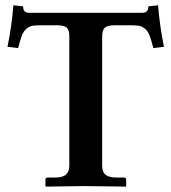

<svg xmlns="http://www.w3.org/2000/svg" viewBox="-20 -693 637 714"><path d="M87.4 -645.5H510.3Q531.7 -645.5 531.7 -669.4L567.9 -673.3Q574.2 -593.3 589.8 -519L550.3 -514.2Q542.5 -544.9 536.1 -561.3Q529.8 -577.6 518.8 -586.4Q507.8 -595.2 496.3 -597.2Q484.9 -599.1 461.9 -599.1H407.7Q380.4 -599.1 370.1 -590.3Q359.9 -581.5 359.9 -557.1V-76.7Q359.9 -53.2 372.6 -43Q385.3 -32.7 414.6 -32.7H440.9Q449.2 -32.7 449.2 -24.4V-1L447.3 1L380.4 0Q313.5 -1 289.1 -1L150.9 1L148.9 -1V-24.4Q148.9 -32.7 156.7 -32.7H183.1Q212.9 -32.7 225.3 -43.7Q237.8 -54.7 237.8 -76.7V-559.6Q237.8 -582.5 227.3 -590.8Q216.8 -599.1 189.5 -599.1H135.7Q112.8 -599.1 101.3 -597.2Q89.8 -595.2 78.9 -586.4Q67.9 -577.6 61.5 -561.3Q55.2 -544.9 47.4 -514.2L7.8 -519Q23.4 -593.3 29.8 -673.3L65.9 -669.4Q65.9 -645.5 87.4 -645.5Z"/></svg>

Font: LL2
Style: Bold
Weight: 700
Designer: Philipp H. Poll
Foundry: Philipp H. Poll
Version: Version 2.7.x